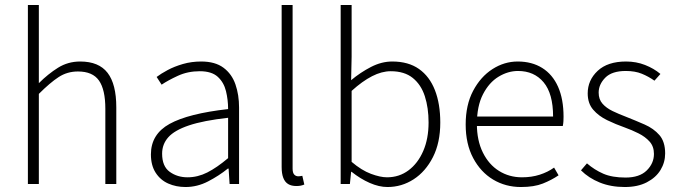

<svg xmlns="http://www.w3.org/2000/svg" viewBox="-20 -739 2726 771"><path d="M92 0V-719H136V-511V-405Q173 -442 213 -467Q253 -492 302 -492Q377 -492 412 -446.5Q447 -401 447 -308V0H403V-302Q403 -379 377.5 -415.5Q352 -452 293 -452Q250 -452 215.5 -429.5Q181 -407 136 -362V0Z M725 12Q687 12 655.5 -2Q624 -16 605 -45.5Q586 -75 586 -119Q586 -200 661 -241.5Q736 -283 896 -301Q896 -338 887.5 -373Q879 -408 854.5 -430.5Q830 -453 782 -453Q734 -453 694 -434.5Q654 -416 629 -399L609 -430Q626 -443 653 -457.5Q680 -472 714.5 -482Q749 -492 788 -492Q844 -492 877.5 -467Q911 -442 925.5 -400Q940 -358 940 -307V0H902L898 -62H895Q859 -33 815.5 -10.5Q772 12 725 12ZM733 -27Q774 -27 812.5 -46.5Q851 -66 896 -104V-266Q797 -255 739 -235.5Q681 -216 656 -188Q631 -160 631 -122Q631 -71 661.5 -49Q692 -27 733 -27Z M1170 8Q1150 8 1137 0Q1124 -8 1117.5 -25Q1111 -42 1111 -68V-719H1155V-62Q1155 -45 1161.5 -38Q1168 -31 1178 -31Q1181 -31 1184.5 -31.5Q1188 -32 1194 -33L1202 2Q1195 5 1187.5 6.5Q1180 8 1170 8Z M1536 12Q1502 12 1464.5 -4.5Q1427 -21 1392 -49H1390L1385 0H1348V-719H1392V-511L1390 -417Q1427 -448 1469.5 -470Q1512 -492 1555 -492Q1620 -492 1662.5 -462Q1705 -432 1726.5 -377Q1748 -322 1748 -247Q1748 -166 1718.5 -108Q1689 -50 1641 -19Q1593 12 1536 12ZM1534 -27Q1583 -27 1620.5 -55Q1658 -83 1679.5 -132.5Q1701 -182 1701 -247Q1701 -306 1686 -352.5Q1671 -399 1637.5 -426Q1604 -453 1549 -453Q1513 -453 1474 -433Q1435 -413 1392 -374V-89Q1432 -55 1469.5 -41Q1507 -27 1534 -27Z M2072 12Q2010 12 1960 -18Q1910 -48 1880 -104.5Q1850 -161 1850 -239Q1850 -318 1880 -374.5Q1910 -431 1957.5 -461.5Q2005 -492 2059 -492Q2116 -492 2157.5 -466Q2199 -440 2221 -390.5Q2243 -341 2243 -270Q2243 -262 2242.5 -252.5Q2242 -243 2240 -233H1877V-271H2201Q2201 -363 2163 -408.5Q2125 -454 2060 -454Q2020 -454 1982 -431Q1944 -408 1919.5 -360.5Q1895 -313 1895 -241Q1895 -175 1919 -126.5Q1943 -78 1984 -52.5Q2025 -27 2076 -27Q2115 -27 2147.5 -37.5Q2180 -48 2205 -66L2223 -35Q2195 -16 2160 -2Q2125 12 2072 12Z M2489 12Q2433 12 2388.5 -6Q2344 -24 2313 -55L2337 -83Q2367 -57 2402.5 -41.5Q2438 -26 2492 -26Q2548 -26 2577 -54.5Q2606 -83 2606 -121Q2606 -151 2588.5 -170.5Q2571 -190 2544 -203.5Q2517 -217 2489 -227Q2452 -240 2418 -256.5Q2384 -273 2362 -298.5Q2340 -324 2340 -364Q2340 -417 2380 -454.5Q2420 -492 2494 -492Q2535 -492 2570.5 -478Q2606 -464 2632 -442L2608 -415Q2584 -432 2557 -443Q2530 -454 2493 -454Q2437 -454 2410.5 -427Q2384 -400 2384 -367Q2384 -340 2399.5 -322.5Q2415 -305 2440 -293Q2465 -281 2494 -270Q2532 -255 2568.5 -239Q2605 -223 2628 -196.5Q2651 -170 2651 -123Q2651 -87 2632.5 -56.5Q2614 -26 2577.5 -7Q2541 12 2489 12Z"/></svg>

Font: Source Sans 3 ExtraLight Light
Style: Regular
Weight: 300
Version: Version 3.052;hotconv 1.1.0;makeotfexe 2.6.0